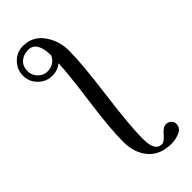

<svg xmlns="http://www.w3.org/2000/svg" viewBox="-289 -731 1010 1010"><g transform="rotate(-45 216.0 -225.5)"><path d="M412 177Q412 206 382.5 219.5Q353 233 320 233Q237 233 192 181Q147 129 147 45Q147 -51 171.5 -230.5Q196 -410 199 -487Q169 -463 130 -463Q85 -463 52.5 -495.5Q20 -528 20 -573Q20 -618 52.5 -651Q85 -684 130 -684Q202 -684 243.5 -626.5Q285 -569 285 -494Q285 -399 258 -193.5Q231 12 231 109Q231 199 282 199Q300 199 325 169Q350 139 372 139Q388 139 400 150Q412 161 412 177ZM201 -545Q199 -650 136 -650Q100 -650 77 -629.5Q54 -609 54 -573Q54 -542 76 -519.5Q98 -497 130 -497Q154 -497 173.5 -510.5Q193 -524 201 -545Z"/></g></svg>

Font: STIX MathJax Latin
Style: Regular
Weight: 400
Designer: MicroPress Inc., with final additions and corrections provided by Coen Hoffman, Elsevier (retired)
Version: Version 1.1.1